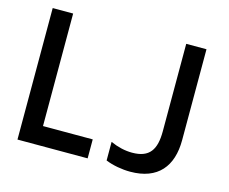

<svg xmlns="http://www.w3.org/2000/svg" viewBox="-101 -856 1202 1007"><g transform="rotate(15 500.0 -352.0)"><path d="M67 0H448V-103H178V-714H67ZM681 10C832 10 902 -79 902 -220V-714H792V-239C792 -140 760 -89 665 -89C627 -89 587 -98 547 -116V-15C586 1 636 10 681 10Z"/></g></svg>

Font: Noto Sans Mono ExtraCondensed SemiBold
Style: Regular
Weight: 600
Width: 2
Designer: Monotype Design Team
Foundry: Monotype Imaging Inc.
Version: Version 2.014